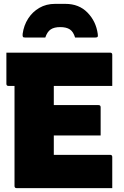

<svg xmlns="http://www.w3.org/2000/svg" viewBox="-20 -972 640 992"><path d="M214 -778H111Q101 -778 98.5 -781.5Q96 -785 97 -797Q103 -841 125.5 -876Q148 -911 183.5 -931.5Q219 -952 264 -952H318Q388 -952 432 -907Q476 -862 485 -797Q487 -785 484 -781.5Q481 -778 471 -778H368Q359 -808 341 -820Q323 -832 291 -832Q260 -832 242 -820Q224 -808 214 -778ZM66 0Q55 0 55 -11V-528H24Q13 -528 13 -539V-700H549Q560 -700 560 -689V-528H258V-429H489Q500 -429 500 -418V-272H258V-172H549Q560 -172 560 -161V0Z"/></svg>

Font: Recursive Mn Lnr St Blk
Style: Regular
Weight: 900
Monospace: yes
Version: Version 1.079;hotconv 1.0.112;makeotfexe 2.5.65598; ttfautoh